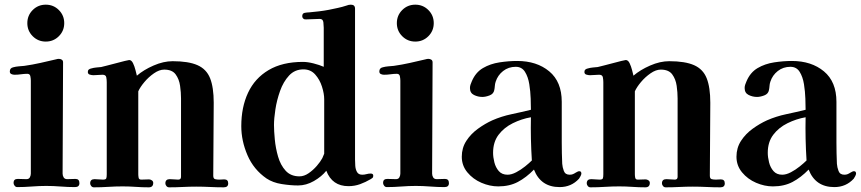

<svg xmlns="http://www.w3.org/2000/svg" viewBox="-20 -799 3686 822"><path d="M320 -15Q320 2 301 2Q271 2 239.5 -0.5Q208 -3 178 -3Q148 -3 116 -0.5Q84 2 54 2Q47 2 42.5 -4Q38 -10 38 -16Q38 -33 56 -33Q65 -33 74.5 -32.5Q84 -32 93 -32Q104 -32 108 -40Q112 -48 112 -56V-454Q112 -462 110 -472.5Q108 -483 97 -483Q84 -483 70 -481Q56 -479 42 -479Q35 -479 28.5 -482Q22 -485 22 -493Q22 -508 37 -511Q48 -514 60.5 -515Q73 -516 84 -517Q119 -522 152.5 -529.5Q186 -537 220 -545Q223 -546 226 -546.5Q229 -547 232 -547Q239 -547 244.5 -543.5Q250 -540 250 -532Q250 -414 249 -294.5Q248 -175 248 -56Q248 -47 252.5 -39.5Q257 -32 268 -32Q277 -32 285.5 -32.5Q294 -33 303 -33Q320 -33 320 -15ZM255 -700Q255 -667 232 -644Q209 -621 176 -621Q143 -621 120 -644Q97 -667 97 -700Q97 -733 120 -756Q143 -779 176 -779Q209 -779 232 -756Q255 -733 255 -700Z M957 -14Q957 3 938 3Q909 3 879 1.5Q849 0 820 0Q792 0 762.5 1.5Q733 3 704 3Q697 3 692.5 -2.5Q688 -8 688 -14Q688 -32 707 -32Q716 -32 725 -31Q734 -30 743 -30Q755 -30 755 -42V-378Q755 -403 751 -431.5Q747 -460 732 -480.5Q717 -501 683 -501Q662 -501 639 -485Q616 -469 598 -447.5Q580 -426 572 -408V-53Q572 -46 573.5 -38Q575 -30 585 -30Q593 -30 601.5 -30.5Q610 -31 618 -31Q624 -31 630 -27Q636 -23 636 -16Q636 3 617 3Q589 3 561 1Q533 -1 505 -1Q474 -1 443.5 1Q413 3 382 3Q375 3 370.5 -2.5Q366 -8 366 -14Q366 -32 385 -32Q394 -32 403 -31Q412 -30 421 -30Q433 -30 435 -35.5Q437 -41 437 -53V-447Q437 -457 435 -468Q433 -479 419 -479Q409 -479 399.5 -478Q390 -477 380 -477Q373 -477 364.5 -479.5Q356 -482 356 -491Q356 -498 360.5 -501.5Q365 -505 371 -506Q381 -509 392 -510Q403 -511 413 -512Q421 -514 439 -518.5Q457 -523 477.5 -528.5Q498 -534 514 -538Q530 -542 533 -542Q543 -542 549.5 -528.5Q556 -515 560 -499Q564 -483 566 -475Q595 -500 637.5 -518.5Q680 -537 719 -537Q787 -537 825.5 -520Q864 -503 879.5 -464Q895 -425 895 -359Q895 -281 894 -203Q893 -125 893 -47Q893 -34 901 -32Q909 -30 919 -30Q924 -30 929.5 -30.5Q935 -31 940 -31Q957 -31 957 -14Z M1368 -374Q1368 -398 1358.5 -428Q1349 -458 1329.5 -480Q1310 -502 1279 -502Q1242 -502 1217.5 -475.5Q1193 -449 1179 -409.5Q1165 -370 1159 -330.5Q1153 -291 1153 -264Q1153 -239 1156.5 -202Q1160 -165 1170.5 -128.5Q1181 -92 1203 -68Q1225 -44 1262 -44Q1282 -44 1301.5 -57.5Q1321 -71 1336.5 -89Q1352 -107 1360 -122Q1360 -123 1364 -131.5Q1368 -140 1368 -141ZM1578 -47Q1578 -40 1575 -37.5Q1572 -35 1567 -32Q1545 -19 1521.5 -10.5Q1498 -2 1472 -2Q1402 -2 1377 -68Q1357 -43 1324 -24Q1291 -5 1256 -5Q1224 -5 1186 -11Q1148 -17 1121 -35Q1066 -73 1039.5 -134.5Q1013 -196 1013 -259Q1013 -340 1042 -402Q1071 -464 1130 -499Q1189 -534 1277 -534Q1297 -534 1322.5 -527.5Q1348 -521 1366 -513V-680Q1366 -688 1364.5 -703Q1363 -718 1349 -718L1291 -716Q1284 -715 1279 -719Q1274 -723 1274 -730Q1274 -742 1284.5 -744Q1295 -746 1303 -746Q1325 -748 1346 -750.5Q1367 -753 1388 -757Q1407 -761 1426 -765Q1445 -769 1463 -775Q1468 -777 1472.5 -778Q1477 -779 1482 -779Q1500 -779 1500 -762V-116Q1500 -105 1501 -89.5Q1502 -74 1508.5 -62.5Q1515 -51 1531 -51Q1540 -51 1549 -53.5Q1558 -56 1567 -56Q1578 -56 1578 -47Z M1902 -15Q1902 2 1883 2Q1853 2 1821.5 -0.5Q1790 -3 1760 -3Q1730 -3 1698 -0.5Q1666 2 1636 2Q1629 2 1624.5 -4Q1620 -10 1620 -16Q1620 -33 1638 -33Q1647 -33 1656.5 -32.5Q1666 -32 1675 -32Q1686 -32 1690 -40Q1694 -48 1694 -56V-454Q1694 -462 1692 -472.5Q1690 -483 1679 -483Q1666 -483 1652 -481Q1638 -479 1624 -479Q1617 -479 1610.5 -482Q1604 -485 1604 -493Q1604 -508 1619 -511Q1630 -514 1642.5 -515Q1655 -516 1666 -517Q1701 -522 1734.5 -529.5Q1768 -537 1802 -545Q1805 -546 1808 -546.5Q1811 -547 1814 -547Q1821 -547 1826.5 -543.5Q1832 -540 1832 -532Q1832 -414 1831 -294.5Q1830 -175 1830 -56Q1830 -47 1834.5 -39.5Q1839 -32 1850 -32Q1859 -32 1867.5 -32.5Q1876 -33 1885 -33Q1902 -33 1902 -15ZM1837 -700Q1837 -667 1814 -644Q1791 -621 1758 -621Q1725 -621 1702 -644Q1679 -667 1679 -700Q1679 -733 1702 -756Q1725 -779 1758 -779Q1791 -779 1814 -756Q1837 -733 1837 -700Z M2257 -112Q2254 -159 2253 -205Q2252 -251 2253 -297Q2213 -290 2175.5 -271.5Q2138 -253 2114.5 -222Q2091 -191 2091 -145Q2091 -126 2096.5 -104Q2102 -82 2115.5 -66.5Q2129 -51 2153 -51Q2170 -51 2190 -61.5Q2210 -72 2228 -86.5Q2246 -101 2257 -112ZM2469 -56Q2469 -52 2465.5 -45Q2462 -38 2459 -34Q2426 2 2376 2Q2295 2 2266 -73Q2233 -39 2197 -20Q2161 -1 2113 -1Q2077 -1 2041 -16.5Q2005 -32 1981 -61Q1957 -90 1957 -128Q1957 -166 1976.5 -196Q1996 -226 2026.5 -248Q2057 -270 2088 -284Q2127 -301 2169.5 -310Q2212 -319 2253 -329Q2253 -346 2252 -376.5Q2251 -407 2246 -438.5Q2241 -470 2227.5 -491.5Q2214 -513 2188 -513Q2157 -513 2134 -495Q2111 -477 2102 -449Q2099 -440 2098.5 -431Q2098 -422 2096 -413Q2093 -397 2076 -390.5Q2059 -384 2045 -384Q2026 -384 2009 -392.5Q1992 -401 1992 -422Q1992 -430 1994.5 -437Q1997 -444 2000 -451Q2016 -489 2047.5 -507.5Q2079 -526 2118.5 -532Q2158 -538 2194 -538Q2278 -538 2331.5 -493.5Q2385 -449 2385 -363Q2385 -320 2385 -276.5Q2385 -233 2385 -189Q2385 -166 2385.5 -143.5Q2386 -121 2387 -98Q2388 -83 2394 -67Q2400 -51 2419 -51Q2427 -51 2433 -53.5Q2439 -56 2445 -60Q2449 -62 2452.5 -64Q2456 -66 2460 -66Q2469 -66 2469 -56Z M3083 -14Q3083 3 3064 3Q3035 3 3005 1.5Q2975 0 2946 0Q2918 0 2888.5 1.5Q2859 3 2830 3Q2823 3 2818.5 -2.5Q2814 -8 2814 -14Q2814 -32 2833 -32Q2842 -32 2851 -31Q2860 -30 2869 -30Q2881 -30 2881 -42V-378Q2881 -403 2877 -431.5Q2873 -460 2858 -480.5Q2843 -501 2809 -501Q2788 -501 2765 -485Q2742 -469 2724 -447.5Q2706 -426 2698 -408V-53Q2698 -46 2699.5 -38Q2701 -30 2711 -30Q2719 -30 2727.5 -30.5Q2736 -31 2744 -31Q2750 -31 2756 -27Q2762 -23 2762 -16Q2762 3 2743 3Q2715 3 2687 1Q2659 -1 2631 -1Q2600 -1 2569.5 1Q2539 3 2508 3Q2501 3 2496.5 -2.5Q2492 -8 2492 -14Q2492 -32 2511 -32Q2520 -32 2529 -31Q2538 -30 2547 -30Q2559 -30 2561 -35.5Q2563 -41 2563 -53V-447Q2563 -457 2561 -468Q2559 -479 2545 -479Q2535 -479 2525.5 -478Q2516 -477 2506 -477Q2499 -477 2490.5 -479.5Q2482 -482 2482 -491Q2482 -498 2486.5 -501.5Q2491 -505 2497 -506Q2507 -509 2518 -510Q2529 -511 2539 -512Q2547 -514 2565 -518.5Q2583 -523 2603.5 -528.5Q2624 -534 2640 -538Q2656 -542 2659 -542Q2669 -542 2675.5 -528.5Q2682 -515 2686 -499Q2690 -483 2692 -475Q2721 -500 2763.5 -518.5Q2806 -537 2845 -537Q2913 -537 2951.5 -520Q2990 -503 3005.5 -464Q3021 -425 3021 -359Q3021 -281 3020 -203Q3019 -125 3019 -47Q3019 -34 3027 -32Q3035 -30 3045 -30Q3050 -30 3055.5 -30.5Q3061 -31 3066 -31Q3083 -31 3083 -14Z M3433 -112Q3430 -159 3429 -205Q3428 -251 3429 -297Q3389 -290 3351.5 -271.5Q3314 -253 3290.5 -222Q3267 -191 3267 -145Q3267 -126 3272.5 -104Q3278 -82 3291.5 -66.5Q3305 -51 3329 -51Q3346 -51 3366 -61.5Q3386 -72 3404 -86.5Q3422 -101 3433 -112ZM3645 -56Q3645 -52 3641.5 -45Q3638 -38 3635 -34Q3602 2 3552 2Q3471 2 3442 -73Q3409 -39 3373 -20Q3337 -1 3289 -1Q3253 -1 3217 -16.5Q3181 -32 3157 -61Q3133 -90 3133 -128Q3133 -166 3152.5 -196Q3172 -226 3202.5 -248Q3233 -270 3264 -284Q3303 -301 3345.5 -310Q3388 -319 3429 -329Q3429 -346 3428 -376.5Q3427 -407 3422 -438.5Q3417 -470 3403.5 -491.5Q3390 -513 3364 -513Q3333 -513 3310 -495Q3287 -477 3278 -449Q3275 -440 3274.5 -431Q3274 -422 3272 -413Q3269 -397 3252 -390.5Q3235 -384 3221 -384Q3202 -384 3185 -392.5Q3168 -401 3168 -422Q3168 -430 3170.5 -437Q3173 -444 3176 -451Q3192 -489 3223.5 -507.5Q3255 -526 3294.5 -532Q3334 -538 3370 -538Q3454 -538 3507.5 -493.5Q3561 -449 3561 -363Q3561 -320 3561 -276.5Q3561 -233 3561 -189Q3561 -166 3561.5 -143.5Q3562 -121 3563 -98Q3564 -83 3570 -67Q3576 -51 3595 -51Q3603 -51 3609 -53.5Q3615 -56 3621 -60Q3625 -62 3628.5 -64Q3632 -66 3636 -66Q3645 -66 3645 -56Z"/></svg>

Font: Kaisei Tokumin ExtraBold
Style: Regular
Weight: 800
Designer: Font-Kai, 金井和夫
Foundry: KAZUO KANAI
Version: Version 5.003